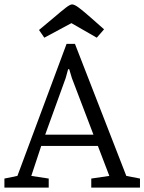

<svg xmlns="http://www.w3.org/2000/svg" viewBox="-31 -851 655 871"><path d="M-11 0V-41L48 -53L271 -652H309L542 -53L604 -41V0H383V-41L465 -53L413 -189H156L111 -53L190 -41V0ZM174 -240H393L295 -497L283 -537H278L267 -497ZM170 -680 146 -715 213 -771Q248 -801 267.5 -816Q287 -831 296 -831Q307 -831 327.5 -815.5Q348 -800 381 -771L441 -718L408 -680L293 -746Z"/></svg>

Font: Faustina Light
Style: Regular
Weight: 300
Designer: Alfonso Garcia
Foundry: http://www.omnibus-type.com
Version: Version 1.200